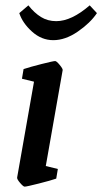

<svg xmlns="http://www.w3.org/2000/svg" viewBox="-20 -688 382 717"><path d="M44 -25 107 -383 62 -394 68 -430Q92 -438 135.5 -449Q179 -460 186 -460Q191 -460 203 -445.5Q215 -431 214 -426L151 -68L196 -57L190 -21Q170 -14 124.5 -2.5Q79 9 72 9Q67 9 55 -5Q43 -19 44 -25ZM52 -639 86 -668Q108 -640 133 -624.5Q158 -609 190 -609Q247 -609 315 -668L342 -639Q317 -602 270.5 -570Q224 -538 179 -538Q135 -538 99.5 -570Q64 -602 52 -639Z"/></svg>

Font: Grenze Medium
Style: Italic
Weight: 500
Italic angle: -10°
Designer: Renata Polastri
Foundry: Omnibus-Type
Version: Version 1.002; ttfautohint (v1.8)